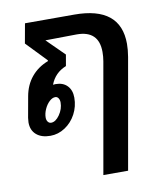

<svg xmlns="http://www.w3.org/2000/svg" viewBox="-89 -641 820 963"><g transform="rotate(-10 320.5 -159.0)"><path d="M590 -378Q590 -348 584 -312L485 250H359L458 -312Q462 -335 462 -359Q462 -468 350 -468L190 -466L279 -378L269 -321Q211 -298 189 -240Q193 -241 202 -241Q240 -241 261.5 -218.5Q283 -196 283 -158Q283 -113 262.5 -74.5Q242 -36 207 -13Q172 10 132 10Q87 10 61 -12.5Q35 -35 35 -75Q35 -82 37 -98L56 -204Q66 -261 99 -301Q132 -341 184 -361L185 -365L86 -468L104 -568H355Q590 -568 590 -378ZM189 -177Q174 -177 159 -163Q144 -149 134 -127Q124 -105 124 -84Q124 -71 130.5 -62.5Q137 -54 147 -54Q170 -54 190.5 -83.5Q211 -113 211 -146Q211 -159 205 -168Q199 -177 189 -177Z"/></g></svg>

Font: KoHo
Style: Bold Italic
Weight: 700
Italic angle: -10°
Version: Version 1.000; ttfautohint (v1.6)